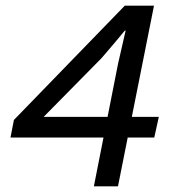

<svg xmlns="http://www.w3.org/2000/svg" viewBox="-20 -657 640 677"><path d="M311 0 396 -431Q403 -462 410 -492.5Q417 -523 423 -549H420Q400 -525 379.5 -500.5Q359 -476 338 -452L134 -245H540L524 -172H17L29 -234L420 -637H523L396 0Z"/></svg>

Font: Source Code Pro ExtraLight Medium
Style: Italic
Weight: 500
Italic angle: -11°
Monospace: yes
Version: Version 1.016;hotconv 1.0.116;makeotfexe 2.5.65601